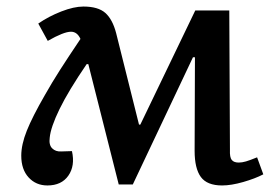

<svg xmlns="http://www.w3.org/2000/svg" viewBox="-20 -553 843 587"><path d="M386 11H343L250 -357H245Q189 -275 162 -219.5Q135 -164 132 -132Q129 -110 139.5 -99.5Q150 -89 167 -90L200 -91Q210 -46 189 -16Q168 14 125 14Q90 14 67.5 -10.5Q45 -35 45 -77Q45 -111 62 -153.5Q79 -196 117 -262Q139 -301 164 -340Q189 -379 226 -434Q216 -456 197 -456Q175 -456 126 -428L97 -481Q129 -503 167.5 -518Q206 -533 235 -533Q280 -533 302 -513.5Q324 -494 335 -452L405 -172H409L577 -521H681L683 -95Q682 -72 688.5 -64Q695 -56 710 -56Q720 -56 732 -59.5Q744 -63 766 -72L785 -20Q760 -7 723.5 3.5Q687 14 659 14Q613 14 594 -12Q575 -38 575 -92L576 -378H570Z"/></svg>

Font: Literata 7pt Medium
Style: Italic
Weight: 500
Italic angle: -2°
Designer: Latin by Veronika Burian and Jose Scaglione. Greek by Irene Vlachou. Cyrillic by Vera Evstafieva
Foundry: TypeTogether
Version: Version 3.002